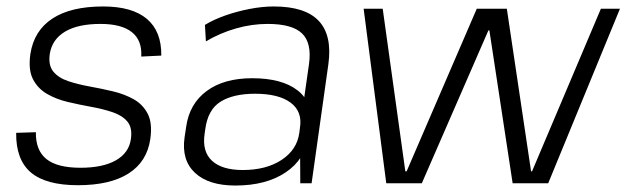

<svg xmlns="http://www.w3.org/2000/svg" viewBox="-20 -567 1938 594"><path d="M221 6Q122 6 75.5 -33.5Q29 -73 30 -156L91 -158Q90 -102 123.5 -75Q157 -48 229 -48Q298 -48 338.5 -71Q379 -94 385 -137Q390 -172 374 -191Q358 -210 328 -220Q298 -230 262 -236.5Q226 -243 190 -251.5Q154 -260 125.5 -276.5Q97 -293 82 -322Q67 -351 74 -400Q85 -472 142 -509.5Q199 -547 299 -547Q389 -547 434.5 -508.5Q480 -470 479 -395L417 -392Q420 -442 388 -467.5Q356 -493 291 -493Q221 -493 181 -469Q141 -445 134 -400Q129 -365 145 -345.5Q161 -326 191 -316Q221 -306 257 -299.5Q293 -293 329 -284.5Q365 -276 393.5 -260Q422 -244 437 -215Q452 -186 445 -137Q435 -67 378 -30.5Q321 6 221 6Z M908 -173 936 -369Q945 -434 914.5 -463.5Q884 -493 808 -493Q759 -493 710 -479Q661 -465 617 -439L614 -490Q642 -507 678 -519.5Q714 -532 753 -539.5Q792 -547 827 -547Q924 -547 966 -502.5Q1008 -458 996 -369L944 0H909ZM708 7Q625 7 583 -32.5Q541 -72 551 -142L556 -175Q566 -246 619.5 -285.5Q673 -325 760 -325Q852 -325 900.5 -287.5Q949 -250 939 -180L934 -145Q924 -74 863.5 -33.5Q803 7 708 7ZM731 -41Q804 -41 851.5 -72.5Q899 -104 906 -156L908 -172Q916 -222 879 -249.5Q842 -277 769 -277Q702 -277 662.5 -252.5Q623 -228 615 -167L613 -153Q605 -98 636 -69.5Q667 -41 731 -41Z M1105 -540H1164L1234 -37H1238L1455 -540H1548L1623 -37H1626L1839 -540H1898L1676 0H1566L1494 -473H1491L1285 0H1175Z"/></svg>

Font: Pathway Extreme 8pt Thin
Style: Italic
Weight: 100
Italic angle: -8°
Designer: Eduardo Rodriguez Tunni
Foundry: Eduardo Rodriguez Tunni
Version: Version 1.000